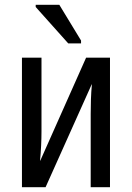

<svg xmlns="http://www.w3.org/2000/svg" viewBox="-20 -776 547 796"><path d="M263 -596H316V-608L226 -756H128V-747ZM71 0H169L360 -426H361C357 -386 356 -341 356 -303V0H436V-537H337L147 -110H146C150 -150 152 -195 152 -230V-537H71Z"/></svg>

Font: Noto Sans Condensed
Style: Regular
Weight: 400
Width: 3
Designer: Monotype Design Team
Foundry: Monotype Imaging Inc.
Version: Version 2.013